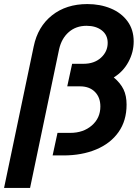

<svg xmlns="http://www.w3.org/2000/svg" viewBox="-42 -765 687 945"><path d="M-22 160 124 -537Q144 -634 214 -689.5Q284 -745 388 -745Q451 -745 503 -723.5Q555 -702 585.5 -660.5Q616 -619 616 -561Q616 -508 590 -460Q564 -412 518 -384Q551 -356 566 -325Q581 -294 581 -250Q581 -171 541.5 -115Q502 -59 431.5 -29.5Q361 0 270 0H217L241 -111H304Q368 -111 410 -147.5Q452 -184 452 -241Q452 -286 425 -313Q398 -340 352 -340H289L313 -451H369Q422 -451 455 -481Q488 -511 488 -554Q488 -593 459 -615.5Q430 -638 384 -638Q332 -638 296.5 -607Q261 -576 249 -523L106 160Z"/></svg>

Font: Plus Jakarta Display Medium
Style: Italic
Weight: 500
Italic angle: -12°
Designer: Gumpita Rahayu
Foundry: Tokotype Studio
Version: Version 1.000